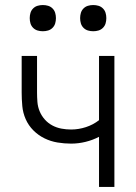

<svg xmlns="http://www.w3.org/2000/svg" viewBox="-20 -742 540 762"><path d="M373 0V-199Q348 -186 319.5 -179Q291 -172 262 -172Q235 -172 208 -176.5Q181 -181 156.5 -193Q132 -205 112.5 -224.5Q93 -244 82 -269Q71 -294 68.5 -321Q66 -348 66 -375V-520H127V-375Q127 -356 128.5 -337Q130 -318 137.5 -300Q145 -282 158 -267.5Q171 -253 188 -244Q205 -235 224 -231.5Q243 -228 262 -228Q292 -228 321 -237.5Q350 -247 373 -265V-520H434V0ZM350 -618Q339 -618 329 -621Q319 -624 311.5 -631.5Q304 -639 301 -649Q298 -659 298 -670Q298 -681 301 -691Q304 -701 311.5 -708.5Q319 -716 329 -719Q339 -722 350 -722Q361 -722 371 -719Q381 -716 388.5 -708.5Q396 -701 399 -691Q402 -681 402 -670Q402 -659 399 -649Q396 -639 388.5 -631.5Q381 -624 371 -621Q361 -618 350 -618ZM150 -618Q139 -618 129 -621Q119 -624 111.5 -631.5Q104 -639 101 -649Q98 -659 98 -670Q98 -681 101 -691Q104 -701 111.5 -708.5Q119 -716 129 -719Q139 -722 150 -722Q161 -722 171 -719Q181 -716 188.5 -708.5Q196 -701 199 -691Q202 -681 202 -670Q202 -659 199 -649Q196 -639 188.5 -631.5Q181 -624 171 -621Q161 -618 150 -618Z"/></svg>

Font: Iosevka Light
Style: Regular
Weight: 300
Monospace: yes
Designer: Belleve Invis
Foundry: Belleve Invis
Version: Version 32.5.0; ttfautohint (v1.8.4)